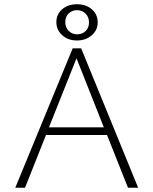

<svg xmlns="http://www.w3.org/2000/svg" viewBox="-20 -886 724 906"><path d="M246 -782Q246 -819 273.5 -842.5Q301 -866 344 -866Q386 -866 413.5 -842Q441 -818 441 -780Q441 -744 413 -719.5Q385 -695 343 -695Q301 -695 273.5 -720Q246 -745 246 -782ZM288 -782Q288 -757 304 -740.5Q320 -724 344 -724Q368 -724 384 -739.5Q400 -755 400 -780Q400 -805 384 -821.5Q368 -838 343 -838Q320 -838 304 -822.5Q288 -807 288 -782ZM485 -249H197L98 0H52L323 -658H363L632 0H584ZM470 -285 341 -611 211 -285Z"/></svg>

Font: Ysabeau Infant Light
Style: Regular
Weight: 300
Designer: Christian Thalmann (Catharsis Fonts)
Version: Version 0.003